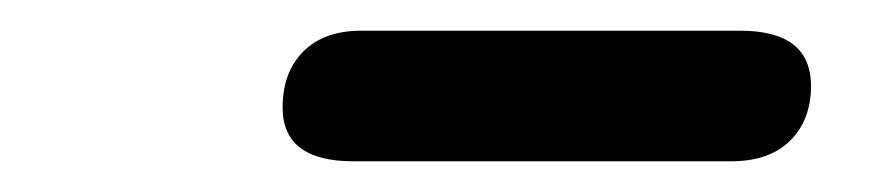

<svg xmlns="http://www.w3.org/2000/svg" viewBox="-20 -716 583 125"><path d="M210 -611Q164 -611 164 -646Q164 -669 177.5 -682.5Q191 -696 215 -696H462Q508 -696 508 -660Q508 -638 494.5 -624.5Q481 -611 456 -611Z"/></svg>

Font: Nunito ExtraLight ExtraBold
Style: Italic
Weight: 800
Italic angle: -9°
Version: Version 3.602